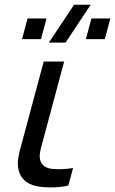

<svg xmlns="http://www.w3.org/2000/svg" viewBox="-20 -808 501 836"><path d="M265.4 -622.5 375.1 -787.5H302.6L192.9 -622.5ZM75.9 -637.5H158.4L182.5 -727.5H100ZM353.9 -637.5H436.4L460.5 -727.5H378ZM149.9 4.5C163.6 6.8 181.1 8 199.7 8C226 8 254.4 5.6 277.6 0L298.1 -76.5C278.1 -73.1 256.2 -71.3 235.7 -71.3C226 -71.3 216.7 -71.7 208 -72.5C182.3 -75.5 162.5 -85.5 155.2 -110.5C153.6 -116.1 152.9 -121.9 152.9 -128C152.9 -148.5 160.9 -172.9 170.3 -208L259.3 -540H170.3L80.2 -204C68.4 -159.7 57.6 -126.6 57.6 -95.8C57.6 -84.9 58.9 -74.2 62.1 -63.5C75.2 -19 109.1 -2 149.9 4.5Z"/></svg>

Font: Manrope
Style: MediumItalic
Weight: 500
Italic angle: -15°
Designer: Mikhail Sharanda
Foundry: Mikhail Sharanda
Version: Version 4.502;hotconv 1.0.109;makeotfexe 2.5.65596